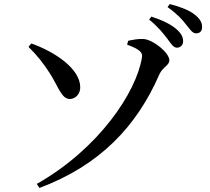

<svg xmlns="http://www.w3.org/2000/svg" viewBox="-20 -868 1040 950"><path d="M809 -675C827 -650 839 -632 855 -632C873 -632 886 -645 886 -664C886 -684 878 -701 855 -722C826 -748 783 -768 729 -786L718 -771C763 -735 789 -701 809 -675ZM901 -746C921 -722 932 -703 950 -703C969 -703 980 -714 980 -734C980 -756 970 -775 943 -796C917 -817 874 -834 820 -848L809 -833C859 -797 882 -771 901 -746ZM175 62C472 -49 656 -241 769 -501C785 -536 818 -545 818 -569C818 -607 739 -671 691 -675C666 -677 636 -671 614 -666L609 -647C680 -621 686 -605 682 -582C655 -414 471 -133 162 42ZM121 -636C162 -596 195 -555 228 -503C270 -436 285 -378 326 -378C355 -379 378 -405 377 -437C376 -528 253 -611 135 -653Z"/></svg>

Font: Noto Serif CJK KR SemiBold
Style: Regular
Weight: 600
Designer: Ryoko NISHIZUKA 西塚涼子 (kana & ideographs); Frank Grießhammer (Latin, Greek & Cyrillic); Wenlong ZHANG 张文龙 (bopomofo); San
Foundry: Adobe
Version: Version 2.001;hotconv 1.1.0;makeotfexe 2.6.0